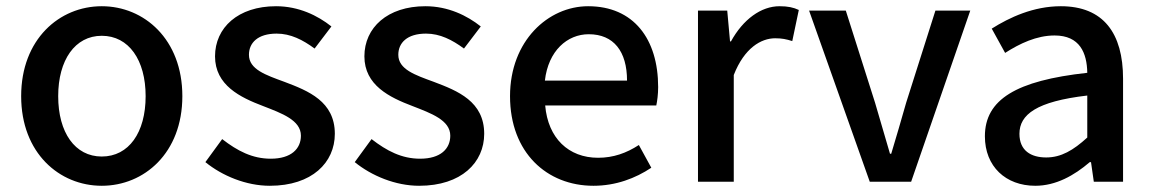

<svg xmlns="http://www.w3.org/2000/svg" viewBox="-20 -584 3705 617"><path d="M307 13C443 13 566 -92 566 -275C566 -458 443 -564 307 -564C171 -564 48 -458 48 -275C48 -92 171 13 307 13ZM307 -81C221 -81 167 -158 167 -275C167 -391 221 -469 307 -469C394 -469 448 -391 448 -275C448 -158 394 -81 307 -81Z M847 13C983 13 1056 -62 1056 -154C1056 -258 971 -292 894 -321C834 -343 780 -361 780 -408C780 -446 808 -476 869 -476C914 -476 953 -456 991 -428L1045 -499C1001 -534 940 -564 867 -564C745 -564 671 -495 671 -403C671 -310 752 -271 826 -243C885 -220 947 -198 947 -148C947 -106 916 -74 850 -74C791 -74 743 -99 694 -137L640 -63C694 -19 771 13 847 13Z M1327 13C1463 13 1536 -62 1536 -154C1536 -258 1451 -292 1374 -321C1314 -343 1260 -361 1260 -408C1260 -446 1288 -476 1349 -476C1394 -476 1433 -456 1471 -428L1525 -499C1481 -534 1420 -564 1347 -564C1225 -564 1151 -495 1151 -403C1151 -310 1232 -271 1306 -243C1365 -220 1427 -198 1427 -148C1427 -106 1396 -74 1330 -74C1271 -74 1223 -99 1174 -137L1120 -63C1174 -19 1251 13 1327 13Z M1887 13C1959 13 2022 -11 2073 -45L2033 -118C1993 -92 1951 -77 1902 -77C1807 -77 1741 -140 1732 -245H2089C2092 -259 2095 -281 2095 -304C2095 -459 2016 -564 1870 -564C1742 -564 1619 -453 1619 -275C1619 -93 1738 13 1887 13ZM1731 -325C1742 -421 1803 -474 1872 -474C1952 -474 1995 -419 1995 -325Z M2223 0H2338V-343C2372 -430 2426 -461 2471 -461C2493 -461 2507 -458 2526 -452L2547 -552C2530 -560 2512 -564 2485 -564C2426 -564 2368 -522 2329 -451H2326L2317 -550H2223Z M2775 0H2908L3098 -550H2986L2892 -254C2877 -200 2860 -144 2844 -90H2840C2824 -144 2808 -200 2792 -254L2698 -550H2580Z M3307 13C3373 13 3432 -20 3482 -63H3486L3495 0H3589V-331C3589 -477 3526 -564 3389 -564C3301 -564 3224 -528 3167 -492L3210 -414C3257 -444 3311 -470 3369 -470C3450 -470 3473 -414 3474 -350C3245 -325 3145 -264 3145 -146C3145 -49 3212 13 3307 13ZM3342 -78C3293 -78 3256 -100 3256 -154C3256 -216 3311 -258 3474 -277V-142C3429 -101 3390 -78 3342 -78Z"/></svg>

Font: Noto Sans HK Medium
Style: Regular
Weight: 500
Designer: Ryoko NISHIZUKA 西塚涼子 (kana, bopomofo & ideographs); Paul D. Hunt (Latin, Greek & Cyrillic); Sandoll Communications 산돌커뮤니
Foundry: Adobe
Version: Version 2.002;hotconv 1.0.116;makeotfexe 2.5.65601